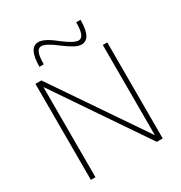

<svg xmlns="http://www.w3.org/2000/svg" viewBox="-216 -1112 1191 1264"><g transform="rotate(-30 379.0 -479.5)"><path d="M106 0V-730H151L616 -47H618V-730H652V0H607L143 -683H141V0ZM500 -802Q477 -802 447 -818Q417 -834 373 -867Q335 -897 307.5 -911.5Q280 -926 263 -926Q240 -926 229 -899.5Q218 -873 218 -814H185Q185 -959 259 -959Q282 -959 312.5 -943.5Q343 -928 385 -894Q424 -864 451.5 -849.5Q479 -835 496 -835Q519 -835 530 -862Q541 -889 541 -947H574Q574 -802 500 -802Z"/></g></svg>

Font: M PLUS 2 Thin ExtraLight
Style: Regular
Weight: 250
Version: Version 1.001